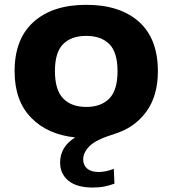

<svg xmlns="http://www.w3.org/2000/svg" viewBox="-20 -576 734 816"><path d="M374.5 221Q306 221 270.8 192Q235.5 163 235.5 115Q235.5 82.5 250.8 55.8Q266 29 299.5 8Q182 -4 112 -76Q42 -148 42 -273.5Q42 -410.5 122.8 -483Q203.5 -555.5 346.5 -555.5Q490 -555.5 570.5 -483.5Q651 -411.5 651 -273.5Q651 -168 601 -100.2Q551 -32.5 465.5 -6.5Q386.5 18 360 45.5Q333.5 73 333.5 101Q333.5 126 350.5 140.5Q367.5 155 399.5 155Q413.5 155 429.8 151.8Q446 148.5 463.5 141.5L466.5 204.5Q446.5 212 424.5 216.5Q402.5 221 374.5 221ZM346.5 -121.5Q409.5 -121.5 444.5 -157.2Q479.5 -193 479.5 -273Q479.5 -354 444.5 -388.8Q409.5 -423.5 346.5 -423.5Q283.5 -423.5 248.5 -388.8Q213.5 -354 213.5 -274Q213.5 -193.5 248.5 -157.5Q283.5 -121.5 346.5 -121.5Z"/></svg>

Font: Encode Sans Expanded Expanded
Style: Bold
Weight: 700
Width: 7
Designer: Multiple Designers
Foundry: Impallari Type
Version: Version 3.000; ttfautohint (v1.8.3) -l 8 -r 50 -G 200 -x 14 